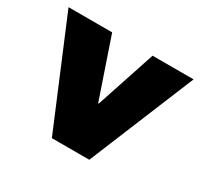

<svg xmlns="http://www.w3.org/2000/svg" viewBox="-116 -673 872 831"><g transform="rotate(30 319.5 -257.5)"><path d="M228 6 7 -521H225L326 -225H329L427 -521H632L415 6Z"/></g></svg>

Font: REM ExtraBold
Style: Regular
Weight: 800
Designer: Octavio Pardo
Foundry: Ashler Design
Version: Version 1.005;gftools[0.9.28]